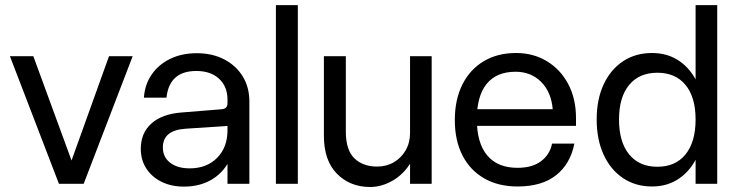

<svg xmlns="http://www.w3.org/2000/svg" viewBox="-20 -720 2880 752"><path d="M18.8 -500 210.9 0H307.7L499.7 -500H407L260.2 -91.4L110.5 -500Z M956.7 -322.6Q956.7 -378.4 930.5 -421Q904.2 -463.6 857.9 -487.6Q811.6 -511.6 750.4 -511.6Q692.2 -511.6 646.9 -489.7Q601.6 -467.7 574.4 -428.5Q547.1 -389.2 543.6 -337.4H632Q643.2 -442 748.9 -442Q805.3 -442 838.1 -411.5Q871 -381 871 -330V0H956.7ZM903.5 -207.3 871 -209.9Q871 -142.6 830.2 -101.6Q789.4 -60.6 723 -60.6Q674.9 -60.6 646.4 -82.7Q617.9 -104.7 617.9 -142.4Q617.9 -209.8 706.5 -215.8L872.8 -227L871 -316.6Q871 -304.5 865.1 -298.6Q859.3 -292.7 845.4 -291.9L691.9 -279.5Q615.4 -273.9 573.4 -236.6Q531.4 -199.4 531.4 -137.1Q531.4 -93.7 552.9 -60.3Q574.5 -26.9 612.6 -8Q650.8 10.9 700.6 10.9Q761.1 10.9 806.9 -15.3Q852.6 -41.5 878.1 -90.4Q903.5 -139.3 903.5 -207.3Z M1060.6 -700V0H1146.5V-700Z M1334.5 -204.9V-500H1248.6V-187.8Q1248.6 -91.3 1299.8 -39.4Q1350.9 12.4 1429.9 12.4Q1474.6 12.4 1517.8 -12.5Q1561 -37.4 1589.1 -83.5Q1617.1 -129.6 1617.1 -193.4L1586 -199.4Q1586 -161 1568.9 -131.4Q1551.9 -101.7 1522.8 -84.7Q1493.6 -67.6 1457.2 -67.6Q1401.3 -67.6 1367.9 -100Q1334.5 -132.4 1334.5 -204.9ZM1670.7 0V-500H1586V0Z M1761.4 -249.8Q1761.4 -169.4 1791.4 -111.1Q1821.4 -52.9 1876.6 -21.3Q1931.9 10.4 2007.2 10.4Q2102.4 10.4 2158.1 -33.8Q2213.9 -78 2229.7 -157.6H2142.3Q2133.3 -114.1 2098.8 -88.4Q2064.3 -62.7 2006.7 -62.7Q1929.1 -62.7 1888.4 -111.2Q1847.6 -159.7 1847.6 -253Q1847.6 -344.1 1886.2 -391.6Q1924.9 -439 1999.1 -439Q2059.6 -439 2099.4 -399.3Q2139.1 -359.5 2144.8 -292.4H1840.4V-227.1H2236V-257.3Q2236 -332.9 2205.9 -390.2Q2175.7 -447.5 2122.6 -479.9Q2069.5 -512.4 2000.9 -512.4Q1928.5 -512.4 1874.6 -480.2Q1820.6 -448 1791 -388.9Q1761.4 -329.9 1761.4 -249.8Z M2789.1 -700V0H2704.4V-700ZM2739.9 -252Q2739.9 -173.3 2714.2 -114.2Q2688.5 -55.1 2642.2 -22.4Q2595.9 10.4 2534 10.4Q2469 10.4 2420.2 -22.4Q2371.4 -55.1 2344.2 -114.2Q2317 -173.3 2317 -252Q2317 -330.6 2344.2 -389.2Q2371.4 -447.7 2420.2 -480.1Q2469 -512.4 2534 -512.4Q2595.9 -512.4 2642.2 -480.1Q2688.5 -447.7 2714.2 -389.2Q2739.9 -330.6 2739.9 -252ZM2404.5 -252Q2404.5 -164.1 2444 -115.5Q2483.5 -66.9 2554.4 -66.9Q2625.9 -66.9 2665.1 -115.5Q2704.4 -164.1 2704.4 -252Q2704.4 -339.1 2665.1 -387.1Q2625.9 -435.1 2554.4 -435.1Q2483.5 -435.1 2444 -387.1Q2404.5 -339.1 2404.5 -252Z"/></svg>

Font: Overused Grotesk Light
Style: Regular
Weight: 300
Designer: RandomMaerks
Version: Version 0.005